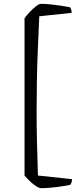

<svg xmlns="http://www.w3.org/2000/svg" viewBox="-20 -817 423 1002"><path d="M196 165Q184 165 168 154.5Q152 144 136 128.5Q120 113 108 99V-722Q120 -738 136 -755Q152 -772 168 -784.5Q184 -797 196 -797Q218 -797 245.5 -794Q273 -791 300 -787Q327 -783 346 -779Q348 -776 351 -768Q354 -760 354 -750L185 -732Q181 -643 177.5 -561Q174 -479 172.5 -397.5Q171 -316 171 -230Q171 -160 173 -75.5Q175 9 178 99L356 118Q356 129 352.5 137Q349 145 346 148Q325 152 298.5 156Q272 160 244.5 162.5Q217 165 196 165Z"/></svg>

Font: Texturina 12pt Light
Style: Regular
Weight: 300
Designer: Guillermo Torres Carreño
Foundry: Omnibus-Type
Version: Version 1.002